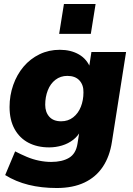

<svg xmlns="http://www.w3.org/2000/svg" viewBox="-20 -753 666 964"><path d="M265 191Q188 191 123.5 175Q59 159 6 126L56 7Q85 22 114.5 34.5Q144 47 175.5 53.5Q207 60 237 60Q292 60 326.5 39.5Q361 19 369 -31L380 -101L387 -100Q373 -71 348 -51.5Q323 -32 291.5 -22.5Q260 -13 227 -13Q167 -13 122.5 -36.5Q78 -60 53 -105.5Q28 -151 28 -216Q28 -274 46.5 -326.5Q65 -379 98.5 -418.5Q132 -458 178.5 -480.5Q225 -503 280 -503Q336 -503 376.5 -479.5Q417 -456 434 -411L427 -414L439 -492H613L542 -41Q531 32 496.5 84Q462 136 404 163.5Q346 191 265 191ZM287 -144Q322 -144 347.5 -164Q373 -184 386 -217Q399 -250 399 -289Q400 -326 379 -349Q358 -372 318 -372Q284 -372 258.5 -352.5Q233 -333 220 -299.5Q207 -266 207 -227Q207 -190 227.5 -167Q248 -144 287 -144ZM277 -583 301 -733H460L436 -583Z"/></svg>

Font: Nunito Sans 12pt Black
Style: Italic
Weight: 900
Italic angle: -9°
Designer: Vernon Adams
Foundry: Vernon Adams
Version: Version 3.101;gftools[0.9.27]